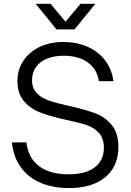

<svg xmlns="http://www.w3.org/2000/svg" viewBox="-20 -958 675 989"><path d="M41 -224.6H116.2Q124.5 -146.5 179.9 -103.3Q235.4 -60.1 333.5 -60.1Q421.9 -60.1 468.5 -96.4Q515.1 -132.8 515.1 -196.8Q515.1 -244.6 490.5 -272.2Q465.8 -299.8 429 -312.7Q392.1 -325.7 327.6 -339.4L305.2 -344.2Q231.9 -360.8 183.3 -380.1Q134.8 -399.4 102.3 -438.2Q69.8 -477.1 69.8 -541Q69.8 -598.6 100.1 -644.5Q130.4 -690.4 183.8 -716.1Q237.3 -741.7 305.2 -741.7Q373.5 -741.7 429 -718Q484.4 -694.3 520 -648.9Q555.7 -603.5 564.5 -539.6H489.3Q480 -603 431.4 -637Q382.8 -670.9 308.6 -670.9Q258.3 -670.9 221.4 -655.5Q184.6 -640.1 164.8 -611.6Q145 -583 145 -543.9Q145 -502.9 169.7 -478Q194.3 -453.1 231.7 -440.2Q269 -427.2 333 -413.1L345.7 -410.2Q426.3 -391.6 474.4 -373Q522.5 -354.5 556.2 -313.5Q589.8 -272.5 589.8 -201.2Q589.8 -135.3 559.6 -87.6Q529.3 -40 472.2 -14.6Q415 10.7 335.4 10.7Q255.4 10.7 192.4 -14.9Q129.4 -40.5 89.6 -93.3Q49.8 -146 41 -224.6ZM163.6 -938.5H240.2L317.4 -846.2L395 -938.5H471.2L363.8 -806.6H271Z"/></svg>

Font: Glacial Indifference
Style: Regular
Weight: 400
Designer: Alfredo Marco Pradil
Foundry: Alfredo Marco Pradil
Version: Version 1.312